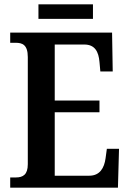

<svg xmlns="http://www.w3.org/2000/svg" viewBox="-20 -864 598 884"><path d="M157 -777H408V-844H157ZM27 0H523L528 -179H472L466 -135C460 -91 440 -55 391 -55H232V-347H438V-401H232V-659H368C417 -659 434 -626 438 -579L442 -535H499L496 -714H27V-667H52C82 -667 108 -659 108 -601V-108C108 -60 86 -47 53 -47H27Z"/></svg>

Font: Noto Serif Sinhala Condensed SemiBold
Style: Regular
Weight: 600
Width: 3
Designer: Jelle Bosma - Monotype Design Team
Foundry: Monotype Imaging Inc.
Version: Version 2.007